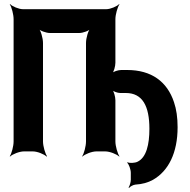

<svg xmlns="http://www.w3.org/2000/svg" viewBox="-20 -757 952 960"><path d="M727 -113C727 -35 712 31 667 52C655 58 626 60 618 54L616 57C624 63 634 90 634 107V142C634 155 628 173 623 180L625 183C630 176 646 167 657 166C691 164 720 156 745 142C822 98 868 8 868 -121C868 -169 862 -211 850 -246C816 -349 737 -407 616 -407H586C571 -407 546 -399 538 -390L540 -388C549 -397 557 -426 557 -443V-661C557 -685 568 -722 577 -735L576 -737C565 -725 532 -711 511 -711H95C74 -711 41 -725 30 -737L29 -735C38 -722 48 -685 48 -661V-50C48 -26 38 11 29 24L30 26C42 14 77 0 100 0H144C167 0 201 14 213 26L215 24C206 11 195 -26 195 -50V-542C195 -566 184 -606 171 -618L169 -616C179 -603 211 -592 230 -592H376C395 -592 426 -603 436 -616L434 -618C421 -606 410 -566 410 -542V-50C410 -26 400 11 391 24L392 26C404 14 439 0 462 0H506C529 0 564 14 576 26L577 24C568 11 557 -26 557 -50V-256C557 -273 549 -302 540 -311L538 -309C545 -300 568 -292 581 -292H609C693 -292 727 -226 727 -113Z"/></svg>

Font: Asimov
Style: EdgeExtreme
Weight: 500
Designer: Google
Version: Version 2.000980: 2014